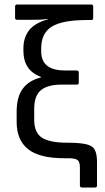

<svg xmlns="http://www.w3.org/2000/svg" viewBox="-20 -703 465 853"><path d="M344 130Q335 130 335 121V41Q335 17 325 8.5Q315 0 283 0H266Q155 0 104.5 -40.5Q54 -81 54 -161V-207Q54 -273 81.5 -309.5Q109 -346 162 -359V-361Q121 -377 102.5 -406Q84 -435 84 -477V-488Q84 -535 108.5 -567.5Q133 -600 192 -617V-619Q173 -616 152 -615.5Q131 -615 113 -615H56Q47 -615 47 -624V-674Q47 -683 56 -683H385Q394 -683 394 -674V-624Q394 -614 387 -614H366Q258 -614 210.5 -585Q163 -556 163 -488V-475Q163 -390 268 -390H321Q330 -390 330 -380V-336Q330 -327 321 -327H253Q192 -327 162 -302.5Q132 -278 132 -220V-170Q132 -113 167 -91Q202 -69 277 -69Q333 -69 362 -62.5Q391 -56 401 -37.5Q411 -19 411 17V121Q411 130 402 130Z"/></svg>

Font: Sofia Sans Semi Condensed
Style: Regular
Weight: 400
Designer: Botio Nikoltchev, Ani Petrova
Foundry: lettersoup
Version: Version 4.100; ttfautohint (v1.8.4.7-5d5b)